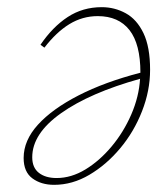

<svg xmlns="http://www.w3.org/2000/svg" viewBox="-20 -503 468 536"><path d="M131 13Q95 13 70.5 -5Q46 -23 46 -62Q46 -111 86 -155Q126 -199 199 -236.5Q272 -274 372 -300Q372 -380 341.5 -419Q311 -458 253 -458Q210 -458 173.5 -435.5Q137 -413 104 -370L93 -378Q127 -428 169 -455.5Q211 -483 264 -483Q300 -483 331 -466Q362 -449 380.5 -410.5Q399 -372 399 -308Q399 -250 376.5 -192.5Q354 -135 315.5 -89Q277 -43 229.5 -15Q182 13 131 13ZM70 -64Q70 -35 88.5 -20.5Q107 -6 138 -6Q179 -6 218.5 -30Q258 -54 291.5 -94Q325 -134 346.5 -183.5Q368 -233 371 -283Q231 -244 150.5 -187Q70 -130 70 -64Z"/></svg>

Font: Source Serif Pro ExtraLight
Style: Italic
Weight: 200
Italic angle: -12°
Designer: Frank Grießhammer
Foundry: Adobe Systems Incorporated
Version: Version 3.001;hotconv 1.0.111;makeotfexe 2.5.65597